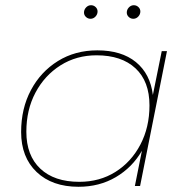

<svg xmlns="http://www.w3.org/2000/svg" viewBox="-20 -713 726 736"><path d="M281 3Q180 3 120.5 -53.5Q61 -110 61 -207Q61 -297 98.5 -367.5Q136 -438 202 -479Q268 -520 353 -520Q446 -520 501 -475Q556 -430 566 -349L600 -517H620L517 0H497L524 -135Q487 -71 424 -34Q361 3 281 3ZM284 -16Q362 -16 422.5 -54Q483 -92 518 -158.5Q553 -225 553 -309Q553 -401 499.5 -451Q446 -501 350 -501Q273 -501 212 -462.5Q151 -424 116 -358Q81 -292 81 -208Q81 -117 134.5 -66.5Q188 -16 284 -16ZM327 -641Q317 -641 309.5 -648Q302 -655 302 -665Q302 -676 310 -684.5Q318 -693 329 -693Q339 -693 346.5 -686Q354 -679 354 -669Q354 -658 346 -649.5Q338 -641 327 -641ZM491 -641Q481 -641 473.5 -648Q466 -655 466 -665Q466 -676 474 -684.5Q482 -693 493 -693Q503 -693 510.5 -686Q518 -679 518 -669Q518 -658 510 -649.5Q502 -641 491 -641Z"/></svg>

Font: Montserrat Thin
Style: Italic
Weight: 100
Italic angle: -11.3°
Designer: Julieta Ulanovsky
Foundry: Julieta Ulanovsky
Version: Version 9.000; ttfautohint (v1.8.4.7-5d5b)